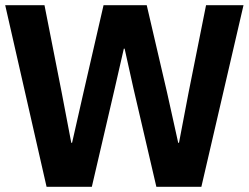

<svg xmlns="http://www.w3.org/2000/svg" viewBox="-28 -718 956 738"><path d="M-8 -698H143L209 -363L246 -169H249L293 -363L370 -698H536L614 -363L657 -169H660L697 -363L764 -698H908L746 0H573L485 -378L451 -531H448L413 -378L325 0H151Z"/></svg>

Font: iA Writer Duo V
Style: Regular
Weight: 400
Designer: Mike Abbink, Paul van der Laan, Pieter van Rosmalen, Oliver Reichenstein
Foundry: Information Architects Inc.
Version: Version 2.000